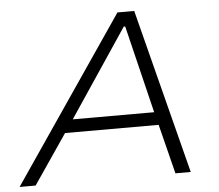

<svg xmlns="http://www.w3.org/2000/svg" viewBox="-63 -744 910 799"><g transform="rotate(-5 392.0 -344.0)"><path d="M-13 0 456 -688H526L702 0H638L586 -207H195L54 0ZM232 -261H572L483 -627H477Z"/></g></svg>

Font: Saira Expanded Light
Style: Italic
Weight: 300
Width: 7
Italic angle: -12°
Designer: Hector Gatti with collaboration of the Omnibus-Type team
Foundry: Omnibus-Type
Version: Version 1.101